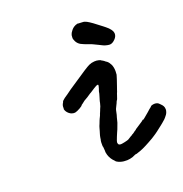

<svg xmlns="http://www.w3.org/2000/svg" viewBox="-127 -789 885 929"><g transform="rotate(-20 315.5 -325.0)"><path d="M385 -477Q387 -477 388 -477Q396 -478 408 -475Q417 -473 419 -470Q421 -469 424.5 -467Q428 -465 431 -463Q436 -458 443 -454Q452 -447 459 -433Q466 -418 466 -398Q466 -390 465 -380Q461 -365 448 -328Q444 -316 441 -308Q440 -305 438.5 -300.5Q437 -296 436 -295Q435 -290 433 -286Q426 -263 423 -262Q422 -261 420 -256Q420 -254 412 -238.5Q404 -223 404 -220Q403 -215 399 -197Q398 -193 395.5 -185.5Q393 -178 393 -175.5Q393 -173 389 -160Q375 -121 372 -117Q370 -113 364 -98Q355 -77 355 -69Q356 -64 357 -62Q359 -58 365 -57Q369 -56 375.5 -57Q382 -58 389 -59.5Q396 -61 397.5 -61.5Q399 -62 401.5 -62.5Q404 -63 406.5 -64Q409 -65 410.5 -65.5Q412 -66 413 -67Q428 -76 429 -77Q430 -77 430.5 -77Q431 -77 431.5 -78Q432 -79 434 -80Q436 -81 436 -81.5Q436 -82 439 -83Q442 -84 442 -84.5Q442 -85 444 -86L450 -90Q450 -91 454.5 -93.5Q459 -96 461 -97.5Q463 -99 462 -100L466 -102Q487 -115 501 -125Q502 -126 505 -128Q508 -130 508 -131L511 -132Q510 -131 512 -131Q513 -132 520 -137Q531 -146 545 -158Q559 -171 565 -175L569 -179L571 -181L573 -182Q581 -185 589 -185Q604 -185 612 -176Q615 -173 617 -171Q631 -158 631 -144Q632 -138 630 -132Q628 -123 623 -116Q614 -104 608 -98Q595 -87 592.5 -84.5Q590 -82 582 -76Q575 -70 555 -55Q550 -51 544 -47Q538 -43 535 -41Q524 -33 498 -19Q457 4 431 11Q428 12 426 13H424L418 14Q414 15 411 17Q405 21 387 25Q373 28 354.5 26Q336 24 321 15L316 11Q317 11 313 7Q296 -9 289 -32Q288 -37 287.5 -39Q287 -41 286.5 -42.5Q286 -44 286 -49Q286 -54 286 -55L285 -67Q285 -69 284.5 -73Q284 -77 283 -77Q283 -78 283 -86Q283 -94 283 -96Q283 -98 283.5 -101.5Q284 -105 284 -106.5Q284 -108 285 -109Q285 -112 287 -122Q288 -126 288 -127Q288 -128 289 -131.5Q290 -135 291 -138.5Q292 -142 295 -151.5Q298 -161 299 -166Q301 -174 306 -185Q309 -192 312 -200.5Q315 -209 316 -209.5Q317 -210 319 -215.5Q321 -221 321.5 -221Q322 -221 323 -224Q324 -227 324 -228V-229Q325 -229 327 -235Q332 -247 332 -247Q332 -247 333 -250.5Q334 -254 335 -254.5Q336 -255 336.5 -258Q337 -261 338 -261Q339 -262 343 -279Q343 -282 344 -284.5Q345 -287 345 -288.5Q345 -290 346.5 -294Q348 -298 348.5 -300.5Q349 -303 352.5 -314Q356 -325 356 -328.5Q356 -332 361 -345Q367 -362 364 -365Q363 -366 361 -365Q355 -365 340 -355Q323 -344 320 -342Q315 -340 295 -326Q287 -321 283 -319Q279 -317 276 -315Q272 -311 262 -304Q255 -300 255 -298Q255 -296 240 -287Q224 -278 214 -276Q206 -275 197 -278Q190 -280 182 -287Q171 -297 168 -309Q167 -312 168 -312.5Q169 -313 168.5 -317Q168 -321 168.5 -322.5Q169 -324 169 -327Q170 -332 173 -338Q174 -339 175.5 -342Q177 -345 177 -346Q177 -349 191 -360Q195 -363 210 -373Q226 -384 232 -389Q239 -393 274 -417Q340 -462 357 -470Q370 -476 385 -477ZM366 -675 371 -677Q371 -676 377 -676Q386 -676 397 -675Q407 -675 418 -669Q437 -659 485 -621Q491 -616 495 -613Q508 -603 516 -592Q527 -577 524 -563Q521 -549 506 -537Q494 -527 481 -528Q462 -530 447 -538Q444 -540 435 -544Q413 -554 406 -558Q401 -560 396 -562Q384 -566 376 -569Q371 -571 364 -574Q336 -584 328 -608Q327 -612 326 -613Q325 -614 325 -621.5Q325 -629 326 -634Q329 -645 336 -653Q345 -666 358 -672Q361 -674 366 -675Z"/></g></svg>

Font: TT2020 Style E
Style: Italic
Weight: 400
Italic angle: -15°
Version: Version 0.2.000